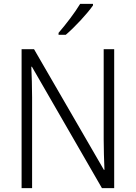

<svg xmlns="http://www.w3.org/2000/svg" viewBox="-20 -1018 698 987"><path d="M458 -990V-998H392C365 -953 319 -893 281 -849V-839H318C364 -878 428 -947 458 -990ZM567 -51V-765H513V-302C513 -254 515 -190 517 -145H514L155 -765H91V-51H145V-517C145 -575 143 -626 141 -675H144L504 -51Z"/></svg>

Font: Noto Sans Tamil UI SemiCondensed Light
Style: Regular
Weight: 300
Width: 4
Designer: Jelle Bosma - Monotype Design Team
Foundry: Monotype Imaging Inc.
Version: Version 2.004